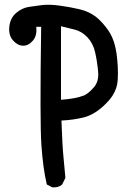

<svg xmlns="http://www.w3.org/2000/svg" viewBox="-20 -799 540 813"><path d="M200.7 -6.3 181.2 -16.1 178.7 -17.6 177.7 -20Q162.1 -85.9 155.3 -184.6Q148.4 -282.2 154.3 -685.5H133.8Q135.3 -667 132.1 -652.6Q128.9 -638.2 119.6 -627.4Q100.1 -604.5 76.7 -605.5Q53.7 -606.4 34.7 -628.4Q24.9 -639.6 21.2 -654.3Q17.6 -668.9 19.5 -687Q23.9 -723.6 48.8 -744.6Q73.7 -765.1 100.6 -769.5Q126 -773.4 156.2 -777.3Q187.5 -781.2 231.9 -775.4Q275.4 -769.5 316.9 -759.8Q358.9 -749.5 387.7 -726.6Q415.5 -704.1 440.4 -667.5Q448.7 -654.8 455.3 -639.9Q461.9 -625 466.3 -607.9Q470.7 -590.8 473.6 -571.3Q477.5 -542 478.8 -514.4Q480 -486.8 478.5 -460.4Q477.5 -442.4 471.7 -425.3Q465.8 -408.2 455.1 -391.8Q444.3 -375.5 428.7 -360.4Q382.8 -314 334.5 -301.8Q312 -296.4 288.3 -293Q264.6 -289.6 240.2 -288.6Q244.1 -179.7 248.5 -137.2Q252.9 -93.3 256.8 -47.4V-45.9L256.3 -44.4L243.7 -19L243.2 -17.6L242.2 -17.1Q234.4 -10.3 224.4 -7.6Q214.4 -4.9 202.6 -5.9H201.7ZM336.4 -395Q355 -403.3 377.4 -429.2Q399.4 -454.1 395.5 -495.6Q391.6 -539.1 382.8 -577.6Q374.5 -615.2 350.3 -640.9Q326.2 -666.5 295.4 -673.8L238.3 -688V-376.5Q298.3 -380.4 336.4 -395Z"/></svg>

Font: NaikaiFont
Style: SemiBold
Weight: 600
Version: Version 1.89